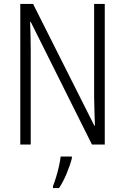

<svg xmlns="http://www.w3.org/2000/svg" viewBox="-20 -734 634 975"><path d="M512 0H447L136 -623H133Q134 -590 135 -555Q136 -520 136 -480V0H83V-714H148L459 -96H462Q461 -132 459.5 -172Q458 -212 458 -242V-714H512ZM345 70Q336 105 318.5 147Q301 189 280 221H249V211Q256 194 264.5 166.5Q273 139 279.5 110Q286 81 288 61H345Z"/></svg>

Font: Noto Sans Condensed Light
Style: Regular
Weight: 300
Width: 3
Designer: Monotype Design Team
Foundry: Monotype Imaging Inc.
Version: Version 2.013; ttfautohint (v1.8.4.7-5d5b)